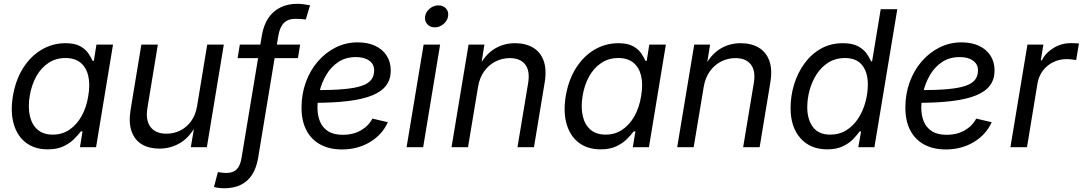

<svg xmlns="http://www.w3.org/2000/svg" viewBox="-20 -776 5707 1012"><path d="M231.4 11.2Q163.6 11.2 117.4 -23.4Q71.3 -58.1 52.7 -121.3Q34.2 -184.6 47.9 -269.5Q62.5 -355.5 102.1 -417.7Q141.6 -480 199.5 -514.2Q257.3 -548.3 325.2 -548.3Q374.5 -548.3 403.1 -532.2Q431.6 -516.1 446 -494.4Q460.4 -472.7 468.3 -455.1H474.6L488.3 -541H575.7L486.3 0H401.4L415 -83.5H406.2Q392.1 -64.9 369.9 -42.7Q347.7 -20.5 314 -4.6Q280.3 11.2 231.4 11.2ZM258.3 -66.4Q307.6 -66.4 346.2 -92.5Q384.8 -118.7 410.4 -164.6Q436 -210.4 445.3 -270.5Q455.6 -330.6 445.3 -375.5Q435.1 -420.4 404.8 -445.3Q374.5 -470.2 325.2 -470.2Q274.4 -470.2 235.1 -444.1Q195.8 -418 170.9 -372.8Q146 -327.6 136.7 -270.5Q127 -212.4 137.2 -166Q147.5 -119.6 177.7 -93Q208 -66.4 258.3 -66.4Z M820.3 7.3Q766.1 7.3 728 -15.1Q689.9 -37.6 673.6 -83.5Q657.2 -129.4 668.5 -198.7L725.1 -541H812L756.8 -205.6Q746.6 -142.6 773.2 -106.9Q799.8 -71.3 857.4 -71.3Q896 -71.3 929.7 -87.9Q963.4 -104.5 987.3 -137.2Q1011.2 -169.9 1019 -217.8L1072.3 -541H1159.7L1070.3 0H985.8L1007.8 -130.9H1021.5Q983.9 -55.7 932.4 -24.2Q880.9 7.3 820.3 7.3Z M1562 -541 1550.3 -469.7H1232.4L1244.1 -541ZM1162.6 216.3Q1152.3 216.3 1143.6 215.6Q1134.8 214.8 1126.2 213.4Q1117.7 211.9 1107.9 209.5L1128.4 130.9Q1136.7 132.8 1150.6 134.3Q1164.6 135.7 1171.9 135.7Q1207.5 135.7 1226.8 117.2Q1246.1 98.6 1252.9 57.6L1359.9 -587.4Q1368.7 -641.6 1393.3 -679.2Q1418 -716.8 1457 -736.3Q1496.1 -755.9 1546.9 -755.9Q1564.9 -755.9 1581.3 -753.4Q1597.7 -751 1614.3 -748L1591.8 -673.3Q1583.5 -674.8 1566.4 -675.8Q1549.3 -676.8 1535.6 -676.8Q1497.6 -676.8 1476.1 -654.8Q1454.6 -632.8 1446.8 -586.4L1340.3 57.6Q1331.5 109.4 1308.8 144.8Q1286.1 180.2 1249.3 198.2Q1212.4 216.3 1162.6 216.3Z M1782.7 11.7Q1716.3 11.7 1668.7 -14.2Q1621.1 -40 1595.2 -89.1Q1569.3 -138.2 1569.3 -208.5Q1569.3 -280.3 1592 -342.8Q1614.7 -405.3 1655.5 -452.4Q1696.3 -499.5 1750 -526.1Q1803.7 -552.7 1865.2 -552.7Q1918 -552.7 1957 -534.7Q1996.1 -516.6 2017.8 -483.2Q2039.6 -449.7 2039.6 -404.3Q2039.6 -358.4 2015.6 -325.9Q1991.7 -293.5 1941.9 -273.2Q1892.1 -252.9 1814.7 -243.4Q1737.3 -233.9 1630.4 -233.9L1642.1 -300.8Q1731.4 -300.8 1791.5 -306.2Q1851.6 -311.5 1886.7 -323.7Q1921.9 -335.9 1937 -356Q1952.1 -376 1952.1 -405.8Q1952.1 -437.5 1926.3 -456.3Q1900.4 -475.1 1856.4 -475.1Q1802.2 -475.1 1763.7 -449.5Q1725.1 -423.8 1700.7 -383.1Q1676.3 -342.3 1664.8 -296.1Q1653.3 -250 1653.3 -208Q1653.3 -168.5 1666.3 -136.2Q1679.2 -104 1708.7 -84.7Q1738.3 -65.4 1788.1 -65.4Q1840.8 -65.4 1881.6 -88.6Q1922.4 -111.8 1942.9 -150.9L2024.4 -131.8Q1994.6 -65.9 1929.9 -27.1Q1865.2 11.7 1782.7 11.7Z M2123 0 2212.9 -541H2299.8L2210.4 0ZM2271.5 -631.8Q2246.6 -631.8 2231.7 -648.9Q2216.8 -666 2220.7 -689.9Q2224.6 -714.4 2245.4 -731Q2266.1 -747.6 2291 -747.6Q2315.9 -747.6 2330.8 -731Q2345.7 -714.4 2341.8 -689.9Q2337.9 -666 2317.1 -648.9Q2296.4 -631.8 2271.5 -631.8Z M2500 -319.8 2446.8 0H2359.9L2449.7 -541H2533.2L2512.2 -409.7L2497.6 -412.6Q2534.2 -485.8 2584 -517.1Q2633.8 -548.3 2694.3 -548.3Q2750.5 -548.3 2789.8 -524.9Q2829.1 -501.5 2845.7 -455.1Q2862.3 -408.7 2850.6 -339.4L2794.4 0H2707.5L2763.7 -337.9Q2774.4 -402.3 2748.3 -436Q2722.2 -469.7 2667 -469.7Q2627 -469.7 2592 -452.1Q2557.1 -434.6 2532.7 -401.1Q2508.3 -367.7 2500 -319.8Z M3145.5 11.2Q3077.6 11.2 3031.5 -23.4Q2985.4 -58.1 2966.8 -121.3Q2948.2 -184.6 2961.9 -269.5Q2976.6 -355.5 3016.1 -417.7Q3055.7 -480 3113.5 -514.2Q3171.4 -548.3 3239.3 -548.3Q3288.6 -548.3 3317.1 -532.2Q3345.7 -516.1 3360.1 -494.4Q3374.5 -472.7 3382.3 -455.1H3388.7L3402.3 -541H3489.7L3400.4 0H3315.4L3329.1 -83.5H3320.3Q3306.2 -64.9 3283.9 -42.7Q3261.7 -20.5 3228 -4.6Q3194.3 11.2 3145.5 11.2ZM3172.4 -66.4Q3221.7 -66.4 3260.3 -92.5Q3298.8 -118.7 3324.5 -164.6Q3350.1 -210.4 3359.4 -270.5Q3369.6 -330.6 3359.4 -375.5Q3349.1 -420.4 3318.8 -445.3Q3288.6 -470.2 3239.3 -470.2Q3188.5 -470.2 3149.2 -444.1Q3109.9 -418 3085 -372.8Q3060.1 -327.6 3050.8 -270.5Q3041 -212.4 3051.3 -166Q3061.5 -119.6 3091.8 -93Q3122.1 -66.4 3172.4 -66.4Z M3689.5 -319.8 3636.2 0H3549.3L3639.2 -541H3722.7L3701.7 -409.7L3687 -412.6Q3723.6 -485.8 3773.4 -517.1Q3823.2 -548.3 3883.8 -548.3Q3939.9 -548.3 3979.2 -524.9Q4018.6 -501.5 4035.2 -455.1Q4051.8 -408.7 4040 -339.4L3983.9 0H3897L3953.1 -337.9Q3963.9 -402.3 3937.7 -436Q3911.6 -469.7 3856.4 -469.7Q3816.4 -469.7 3781.5 -452.1Q3746.6 -434.6 3722.2 -401.1Q3697.8 -367.7 3689.5 -319.8Z M4340.3 11.2Q4251 11.2 4199 -47.4Q4147 -106 4147 -206.1Q4147 -270 4165.5 -330.8Q4184.1 -391.6 4219.7 -440.9Q4255.4 -490.2 4306.6 -519.3Q4357.9 -548.3 4422.9 -548.3Q4473.6 -548.3 4503.4 -531.7Q4533.2 -515.1 4548.6 -492.7Q4564 -470.2 4571.3 -452.6H4576.7L4622.1 -727.5H4709.5L4588.9 0H4503.9L4518.6 -83H4510.7Q4497.1 -64 4475.6 -41.7Q4454.1 -19.5 4420.9 -4.2Q4387.7 11.2 4340.3 11.2ZM4355.5 -66.4Q4404.3 -66.4 4441.4 -89.8Q4478.5 -113.3 4503.7 -152.1Q4528.8 -190.9 4541.5 -237.8Q4554.2 -284.7 4554.2 -331.1Q4554.2 -395 4524.2 -432.6Q4494.1 -470.2 4433.1 -470.2Q4384.8 -470.2 4347.7 -447.3Q4310.5 -424.3 4285.6 -386.5Q4260.7 -348.6 4247.8 -302.7Q4234.9 -256.8 4234.9 -210.4Q4234.9 -146.5 4264.9 -106.4Q4294.9 -66.4 4355.5 -66.4Z M4965.3 11.7Q4898.9 11.7 4851.3 -14.2Q4803.7 -40 4777.8 -89.1Q4752 -138.2 4752 -208.5Q4752 -280.3 4774.7 -342.8Q4797.4 -405.3 4838.1 -452.4Q4878.9 -499.5 4932.6 -526.1Q4986.3 -552.7 5047.9 -552.7Q5100.6 -552.7 5139.6 -534.7Q5178.7 -516.6 5200.4 -483.2Q5222.2 -449.7 5222.2 -404.3Q5222.2 -358.4 5198.2 -325.9Q5174.3 -293.5 5124.5 -273.2Q5074.7 -252.9 4997.3 -243.4Q4919.9 -233.9 4813 -233.9L4824.7 -300.8Q4914.1 -300.8 4974.1 -306.2Q5034.2 -311.5 5069.3 -323.7Q5104.5 -335.9 5119.6 -356Q5134.8 -376 5134.8 -405.8Q5134.8 -437.5 5108.9 -456.3Q5083 -475.1 5039.1 -475.1Q4984.9 -475.1 4946.3 -449.5Q4907.7 -423.8 4883.3 -383.1Q4858.9 -342.3 4847.4 -296.1Q4835.9 -250 4835.9 -208Q4835.9 -168.5 4848.9 -136.2Q4861.8 -104 4891.4 -84.7Q4920.9 -65.4 4970.7 -65.4Q5023.4 -65.4 5064.2 -88.6Q5105 -111.8 5125.5 -150.9L5207 -131.8Q5177.2 -65.9 5112.5 -27.1Q5047.9 11.7 4965.3 11.7Z M5305.7 0 5395.5 -541H5479.5L5465.8 -457.5H5470.7Q5492.2 -498.5 5533.9 -523.7Q5575.7 -548.8 5624.5 -548.8Q5634.8 -548.8 5647.2 -548.1Q5659.7 -547.4 5667 -546.9L5652.3 -459.5Q5647 -460.4 5632.3 -462.4Q5617.7 -464.4 5601.1 -464.4Q5564 -464.4 5531.5 -448.5Q5499 -432.6 5477.3 -404.3Q5455.6 -376 5448.7 -337.9L5393.1 0Z"/></svg>

Font: Inter 17pt
Style: Italic
Weight: 400
Italic angle: -9.3988°
Version: Version 4.001;git-66647c0bb